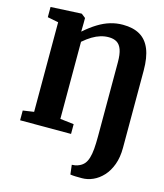

<svg xmlns="http://www.w3.org/2000/svg" viewBox="-142 -858 1039 1216"><g transform="rotate(15 377.5 -250.0)"><path d="M435 249.5 427.5 187.5Q434.5 187.5 448.2 185.5Q462 183.5 477.5 176Q496.5 167 508.8 151.8Q521 136.5 528.2 112.2Q535.5 88 538.5 53.2Q541.5 18.5 541.5 -29.5V-515Q541.5 -567 530.8 -597.2Q520 -627.5 498.8 -640.5Q477.5 -653.5 445.5 -653.5Q418 -653.5 391.8 -645.5Q365.5 -637.5 338.8 -621.5Q312 -605.5 282.5 -580V-74.5L372.5 -64V0H38.5V-64L110.5 -74.5V-662L39 -676V-743L234 -753H241.5L268 -732V-696.5L267 -642.5Q311 -681 350.8 -705.2Q390.5 -729.5 430 -741.2Q469.5 -753 512 -753Q579.5 -753 624 -727Q668.5 -701 690.8 -646.5Q713 -592 713 -507V0Q713 62.5 695.5 110Q678 157.5 648.8 189.2Q619.5 221 583.8 237Q548 253 511.5 253Q488.5 253 469.5 252.5Q450.5 252 435 249.5Z"/></g></svg>

Font: Merriweather 24pt Black
Style: Regular
Weight: 900
Designer: Eben Sorkin
Foundry: Eben Sorkin
Version: Version 2.100